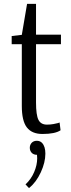

<svg xmlns="http://www.w3.org/2000/svg" viewBox="-20 -678 366 986"><path d="M198 10Q144 10 118 -23.5Q92 -57 92 -134V-451H40V-493L92 -499L119 -658H165V-500H293V-451H165V-152Q165 -87 177.5 -62.5Q190 -38 221 -38Q239 -38 255 -41Q271 -44 278 -46L286 -49L291 -9Q263 10 198 10ZM129 288 111 269Q140 242 155.5 205.5Q171 169 171 135Q171 123 170 117Q154 117 144 108Q133 97 133 81Q133 65 144 54Q154 45 169 45Q184 45 194 54L196 56Q213 74 213 111Q213 156 189.5 207Q166 258 129 288Z"/></svg>

Font: Arsenal
Style: Regular
Weight: 400
Designer: Andrij Shevchenko
Foundry: Stairsfor
Version: Version 2.001;PS 002.001;hotconv 1.0.88;makeotf.lib2.5.64775